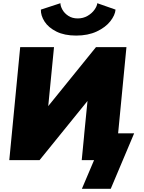

<svg xmlns="http://www.w3.org/2000/svg" viewBox="-20 -999 897 1198"><path d="M235 -939 357 -979Q357 -961 369.5 -938.5Q382 -916 406.5 -900Q431 -884 465 -884Q499 -884 526.5 -900Q554 -916 570 -939Q586 -962 587 -979L701 -939Q698 -904 668 -866Q638 -828 583.5 -802.5Q529 -777 455 -777Q382 -777 332 -802Q282 -827 258 -864.5Q234 -902 235 -939ZM817 -167 671 179H491L567 0H490L504 -144L506 -167L526 -369L227 0H38L106 -705H317L281 -337L579 -705H769L717 -167Z"/></svg>

Font: Nunito Sans Heavy Heavy
Style: Italic
Weight: 400
Italic angle: -4.541°
Designer: Vernon Adams
Foundry: Vernon Adams
Version: Version 2.002